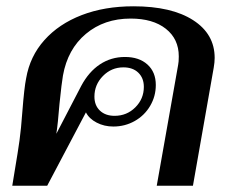

<svg xmlns="http://www.w3.org/2000/svg" viewBox="-20 -590 742 610"><path d="M662 -406Q662 -392 659 -375L593 0H478L546 -384Q548 -393 548 -411Q548 -466 507 -498.5Q466 -531 395 -531Q311 -531 253 -482.5Q195 -434 180 -350Q176 -328 169 -260Q164 -197 159 -165L238 -317Q262 -362 297.5 -385.5Q333 -409 377 -409Q422 -409 448.5 -385Q475 -361 475 -320Q475 -284 457 -253.5Q439 -223 408 -205.5Q377 -188 340 -188Q311 -188 287 -200.5Q263 -213 253 -233L130 0H19L28 -55Q37 -108 42 -144Q47 -180 51 -235Q57 -312 63 -341Q75 -411 121 -462.5Q167 -514 239.5 -542Q312 -570 404 -570Q525 -570 593.5 -526Q662 -482 662 -406ZM280 -283Q280 -255 297.5 -238.5Q315 -222 344 -222Q383 -222 410 -249Q437 -276 437 -314Q437 -342 419.5 -359Q402 -376 372 -376Q334 -376 307 -348.5Q280 -321 280 -283Z"/></svg>

Font: Fahkwang Medium
Style: Italic
Weight: 500
Italic angle: -10°
Version: Version 1.000; ttfautohint (v1.6)